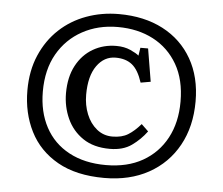

<svg xmlns="http://www.w3.org/2000/svg" viewBox="-49 -702 893 769"><g transform="rotate(5 397.5 -317.5)"><path d="M397 12Q284 12 209 -30.5Q134 -73 97 -146.5Q60 -220 60 -311Q60 -390 87 -452.5Q114 -515 160.5 -558.5Q207 -602 268.5 -624.5Q330 -647 399 -647Q501 -647 576.5 -607.5Q652 -568 693.5 -495.5Q735 -423 735 -325Q735 -224 693 -148Q651 -72 575 -30Q499 12 397 12ZM399 -40Q485 -40 546.5 -75Q608 -110 641.5 -172.5Q675 -235 675 -319Q675 -407 639.5 -468.5Q604 -530 542 -562.5Q480 -595 399 -595Q320 -595 257 -560.5Q194 -526 158 -463Q122 -400 122 -312Q122 -230 155 -168.5Q188 -107 250.5 -73.5Q313 -40 399 -40ZM409 -106Q344 -106 301 -135Q258 -164 236.5 -211.5Q215 -259 215 -313Q215 -378 239.5 -424Q264 -470 306 -494.5Q348 -519 400 -519Q432 -519 456.5 -508Q481 -497 491 -488L496 -520H527L549 -388L509 -381Q493 -431 467.5 -451.5Q442 -472 401 -472Q355 -472 325.5 -430.5Q296 -389 296 -314Q296 -272 310.5 -236Q325 -200 352 -178Q379 -156 415 -156Q453 -156 478 -171.5Q503 -187 528 -216L556 -189Q531 -155 496.5 -130.5Q462 -106 409 -106Z"/></g></svg>

Font: Text Regular
Style: Regular
Weight: 400
Designer: Latin by Veronika Burian and Jose Scaglione. Greek by Irene Vlachou. Cyrillic by Vera Evstafieva.
Foundry: TypeTogether
Version: Version 3.002